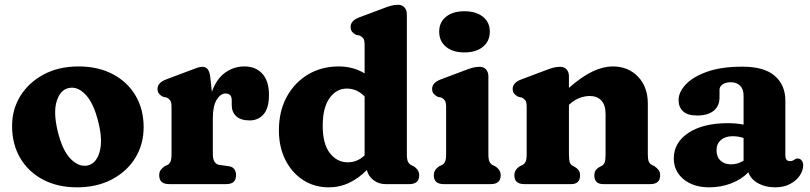

<svg xmlns="http://www.w3.org/2000/svg" viewBox="-20 -769 3382 802"><path d="M308.5 -491.5Q390 -491.5 451.2 -459.2Q512.5 -427 546.2 -369.8Q580 -312.5 580 -237.5Q580 -166 545 -109.2Q510 -52.5 447.2 -19.5Q384.5 13.5 302 13.5Q220.5 13.5 159.5 -18.8Q98.5 -51 64.5 -108.8Q30.5 -166.5 30.5 -243Q30.5 -312.5 65.5 -368.8Q100.5 -425 163 -458.2Q225.5 -491.5 308.5 -491.5ZM347 -78Q382 -86 396 -134.2Q410 -182.5 391 -258Q371.5 -338.5 337 -374.2Q302.5 -410 266 -401Q232 -393.5 217 -347Q202 -300.5 221 -221Q240.5 -140.5 275.2 -105.2Q310 -70 347 -78Z M858.5 -445.5 865 -385.5Q884 -439 920 -465.2Q956 -491.5 1001 -491.5Q1048 -491.5 1075.8 -461Q1103.5 -430.5 1103.5 -372.5Q1103.5 -317.5 1081.2 -291.8Q1059 -266 1023 -266Q986 -266 967 -283.2Q948 -300.5 948 -330V-350Q948 -378.5 922.5 -378.5Q901 -378.5 885 -352.2Q869 -326 869 -274.5V-126Q869 -83.5 897.5 -80L934.5 -75Q951.5 -72.5 958.8 -62.2Q966 -52 966 -37Q966 0 925 0H686Q645 0 645 -37Q645 -50 651.2 -58.8Q657.5 -67.5 668.5 -75L679.5 -80Q687.5 -84 692 -93.5Q696.5 -103 696.5 -126V-321.5Q696.5 -342 691 -349.5Q685.5 -357 676.5 -361.5L661.5 -364.5Q651 -369.5 644.5 -377.2Q638 -385 638 -397.5Q638 -423.5 673.5 -437L769 -473Q788.5 -480.5 801.8 -485.2Q815 -490 825.5 -490Q839 -490 847.2 -480.2Q855.5 -470.5 858.5 -445.5Z M1145 -224.5Q1145 -305 1178 -365Q1211 -425 1267.2 -458.2Q1323.5 -491.5 1394 -491.5Q1455.5 -491.5 1503 -462.5V-580.5Q1503 -601 1497.5 -608.5Q1492 -616 1482.5 -620.5L1467.5 -623.5Q1457 -628.5 1450.8 -636.2Q1444.5 -644 1444.5 -656.5Q1444.5 -682.5 1479.5 -696L1575.5 -732Q1597.5 -740.5 1612.2 -744.8Q1627 -749 1643 -749Q1659.5 -749 1669.5 -738Q1679.5 -727 1679.5 -709V-126Q1679.5 -103 1684 -93.8Q1688.5 -84.5 1696.5 -80L1707 -75Q1731 -60 1731 -37Q1731 0 1690 0H1590Q1561.5 0 1539.8 -16.8Q1518 -33.5 1512.5 -59Q1478.5 -24.5 1438.8 -5.5Q1399 13.5 1353 13.5Q1293 13.5 1246 -17Q1199 -47.5 1172 -101.2Q1145 -155 1145 -224.5ZM1328 -244Q1328 -167.5 1358 -129.2Q1388 -91 1432.5 -91Q1472.5 -91 1503 -120V-366Q1486 -383.5 1467.5 -391.2Q1449 -399 1428.5 -399Q1385 -399 1356.5 -359Q1328 -319 1328 -244Z M1920 -550Q1871.5 -550 1843 -573.5Q1814.5 -597 1814.5 -637Q1814.5 -676 1843 -699Q1871.5 -722 1920 -722Q1968.5 -722 1997.2 -699Q2026 -676 2026 -637Q2026 -597 1997.2 -573.5Q1968.5 -550 1920 -550ZM2020 -450V-126Q2020 -103 2024.5 -93.8Q2029 -84.5 2037 -80L2047.5 -75Q2071.5 -60 2071.5 -37Q2071.5 0 2030.5 0H1833Q1792 0 1792 -37Q1792 -60 1815.5 -75L1826.5 -80Q1834.5 -84.5 1839 -93.8Q1843.5 -103 1843.5 -126V-321.5Q1843.5 -342 1838 -349.5Q1832.5 -357 1823.5 -361.5L1808.5 -364.5Q1798 -370 1791.5 -377.5Q1785 -385 1785 -397.5Q1785 -423.5 1820.5 -437L1916 -473Q1938 -481.5 1952.8 -485.8Q1967.5 -490 1983.5 -490Q2000.5 -490 2010.2 -479Q2020 -468 2020 -450Z M2356.5 -450V-402Q2412 -450.5 2456.2 -471Q2500.5 -491.5 2539 -491.5Q2604.5 -491.5 2645.2 -448.5Q2686 -405.5 2686 -336.5V-126Q2686 -102.5 2690.2 -93.5Q2694.5 -84.5 2703 -80L2713.5 -75Q2725 -67 2731.2 -58.5Q2737.5 -50 2737.5 -37Q2737.5 0 2696.5 0H2499.5Q2462.5 0 2462.5 -37Q2462.5 -58 2481.5 -70L2493 -76Q2502 -80.5 2505.8 -90.5Q2509.5 -100.5 2509.5 -126V-293.5Q2509.5 -330 2492 -349Q2474.5 -368 2443.5 -368Q2424 -368 2402 -360.2Q2380 -352.5 2358 -332.5L2356.5 -331.5V-126Q2356.5 -100.5 2360.2 -90.5Q2364 -80.5 2373 -76L2384 -70Q2403 -58 2403 -37Q2403 0 2366 0H2169.5Q2128.5 0 2128.5 -37Q2128.5 -60 2152 -75L2163 -80Q2171 -84.5 2175.5 -93.8Q2180 -103 2180 -126V-321.5Q2180 -342 2174.5 -349.5Q2169 -357 2160 -361.5L2145 -364.5Q2134.5 -370 2128 -377.5Q2121.5 -385 2121.5 -397.5Q2121.5 -423.5 2157 -437L2252.5 -473Q2274.5 -481.5 2289.2 -485.8Q2304 -490 2320 -490Q2337 -490 2346.8 -479Q2356.5 -468 2356.5 -450Z M2794.5 -107Q2794.5 -174 2856 -214.2Q2917.5 -254.5 3019.5 -254.5Q3056.5 -254.5 3086 -248.5V-370.5Q3086 -396 3071.5 -410.8Q3057 -425.5 3032 -425.5Q3011.5 -425.5 2998.5 -416.5Q2985.5 -407.5 2985.5 -394V-362Q2985.5 -326 2961 -306.2Q2936.5 -286.5 2891.5 -286.5Q2852.5 -286.5 2833.5 -303.8Q2814.5 -321 2814.5 -351Q2814.5 -384 2844.2 -416Q2874 -448 2933.2 -469.2Q2992.5 -490.5 3081 -490.5Q3172 -490.5 3216.2 -452.2Q3260.5 -414 3260.5 -348.5V-117Q3260.5 -108.5 3265.2 -102.2Q3270 -96 3280.5 -96Q3287 -96 3290.8 -97.8Q3294.5 -99.5 3297.5 -101.5Q3300.5 -103.5 3303.2 -105.2Q3306 -107 3310.5 -107Q3322 -107 3328.5 -99Q3335 -91 3335 -79Q3335 -57 3320.8 -35.8Q3306.5 -14.5 3280.2 -0.5Q3254 13.5 3218.5 13.5Q3177 13.5 3146.5 -3.5Q3116 -20.5 3106 -49.5Q3077.5 -19.5 3034.2 -3Q2991 13.5 2943.5 13.5Q2876.5 13.5 2835.5 -20.2Q2794.5 -54 2794.5 -107ZM2973 -141.5Q2973 -113.5 2989.8 -98Q3006.5 -82.5 3033 -82.5Q3062 -82.5 3086 -98V-192.5Q3064.5 -200 3040 -200Q3009.5 -200 2991.2 -184Q2973 -168 2973 -141.5Z"/></svg>

Font: Fraunces 9pt S100
Style: Bold
Weight: 700
Version: Version 1.000; ttfautohint (v1.8.3)